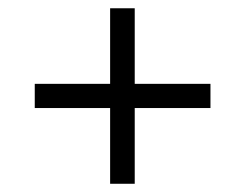

<svg xmlns="http://www.w3.org/2000/svg" viewBox="-20 -592 599 469"><path d="M494.1 -387.2V-328.1H309.1V-143.1H249V-328.1H64.9V-387.2H249V-571.8H309.1V-387.2Z"/></svg>

Font: Koh Santepheap
Style: Regular
Weight: 400
Designer: Danh Hong
Version: Version 2.002; ttfautohint (v1.8.3)